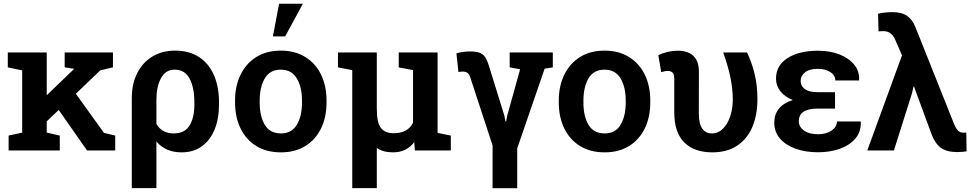

<svg xmlns="http://www.w3.org/2000/svg" viewBox="-20 -811 5239 1035"><path d="M26.4 0V-80.1L99.6 -96.2V-431.6L22 -447.8V-528.3H231.9V-297.4L377.9 -438L379.9 -439.9L328.6 -448.2V-528.3H588.9V-447.8L521 -432.1L388.7 -305.7L540.5 -94.7L601.1 -80.1V0H449.2L296.4 -218.3L231.9 -156.7V-96.2L302.2 -80.1V0Z M690.4 203.1V-281.7Q690.4 -358.9 719.7 -416.7Q749 -474.6 801.5 -506.3Q854 -538.1 923.8 -538.1Q1000 -538.1 1053 -503.4Q1106 -468.8 1133.3 -405.8Q1160.6 -342.8 1160.6 -258.8V-248.5Q1160.6 -170.9 1136.7 -112.5Q1112.8 -54.2 1067.6 -22Q1022.5 10.3 959 10.3Q914.6 10.3 881.1 -4.6Q847.7 -19.5 823.2 -47.9V203.1ZM917 -91.8Q975.6 -91.8 1001.7 -134.3Q1027.8 -176.8 1027.8 -248.5V-258.8Q1027.8 -338.4 1002.2 -387Q976.6 -435.5 921.9 -435.5Q872.6 -435.5 847.9 -389.6Q823.2 -343.8 823.2 -274.4V-142.6Q853 -91.8 917 -91.8Z M1494.6 10.3Q1417 10.3 1361.6 -23.9Q1306.2 -58.1 1276.6 -118.9Q1247.1 -179.7 1247.1 -258.8V-269Q1247.1 -347.7 1276.9 -408.4Q1306.6 -469.2 1361.8 -503.7Q1417 -538.1 1493.7 -538.1Q1570.3 -538.1 1625.7 -503.7Q1681.2 -469.2 1710.7 -408.7Q1740.2 -348.1 1740.2 -269V-258.8Q1740.2 -179.2 1710.7 -118.7Q1681.2 -58.1 1626 -23.9Q1570.8 10.3 1494.6 10.3ZM1494.6 -91.8Q1552.2 -91.8 1580.1 -138.2Q1607.9 -184.6 1607.9 -258.8V-269Q1607.9 -341.8 1579.8 -388.7Q1551.8 -435.5 1493.7 -435.5Q1435.1 -435.5 1407.5 -388.7Q1379.9 -341.8 1379.9 -269V-258.8Q1379.9 -184.1 1407.5 -137.9Q1435.1 -91.8 1494.6 -91.8ZM1451.2 -614.7 1484.4 -791H1612.8L1517.1 -614.7Z M1878.9 203.1V-433.1L1801.8 -447.8V-528.3H2011.2V-225.1Q2011.2 -148.4 2033.9 -120.6Q2056.6 -92.8 2102.1 -92.8Q2178.2 -92.8 2206.5 -149.4V-433.1L2129.4 -447.8V-528.3H2338.9V-94.7L2410.2 -80.1V0H2216.3L2212.9 -44.9Q2171.9 10.3 2098.6 10.3Q2045.4 10.3 2011.2 -13.2V203.1Z M2635.3 203.6V-26.9L2515.6 -392.1Q2509.8 -411.1 2500 -418.2Q2490.2 -425.3 2471.7 -425.3Q2465.3 -425.3 2451.2 -422.9L2440.4 -523.4Q2456.1 -528.3 2475.8 -531Q2495.6 -533.7 2512.7 -533.7Q2544.9 -533.7 2563.7 -527.3Q2582.5 -521 2594 -504.6Q2605.5 -488.3 2615.2 -457.5L2698.7 -188L2705.1 -155.8H2708L2714.4 -188L2783.7 -437.5L2727.5 -447.8V-528.3H2960V-447.8L2916 -440.9L2768.1 -11.2V203.6Z M3239.7 10.3Q3162.1 10.3 3106.7 -23.9Q3051.3 -58.1 3021.7 -118.9Q2992.2 -179.7 2992.2 -258.8V-269Q2992.2 -347.7 3022 -408.4Q3051.8 -469.2 3106.9 -503.7Q3162.1 -538.1 3238.8 -538.1Q3315.4 -538.1 3370.8 -503.7Q3426.3 -469.2 3455.8 -408.7Q3485.4 -348.1 3485.4 -269V-258.8Q3485.4 -179.2 3455.8 -118.7Q3426.3 -58.1 3371.1 -23.9Q3315.9 10.3 3239.7 10.3ZM3239.7 -91.8Q3297.4 -91.8 3325.2 -138.2Q3353 -184.6 3353 -258.8V-269Q3353 -341.8 3325 -388.7Q3296.9 -435.5 3238.8 -435.5Q3180.2 -435.5 3152.6 -388.7Q3125 -341.8 3125 -269V-258.8Q3125 -184.1 3152.6 -137.9Q3180.2 -91.8 3239.7 -91.8Z M3819.8 10.3Q3722.7 10.3 3668.7 -43.2Q3614.7 -96.7 3614.7 -205.6V-387.2Q3614.7 -410.2 3605.7 -419.4Q3596.7 -428.7 3579.1 -428.7Q3570.8 -428.7 3561.3 -426.5Q3551.8 -424.3 3544.4 -421.9L3528.8 -513.2Q3547.4 -523.4 3576.4 -530.5Q3605.5 -537.6 3634.8 -537.6Q3688.5 -537.6 3718 -509.5Q3747.6 -481.4 3747.6 -423.3L3747.1 -199.2Q3747.1 -143.1 3765.9 -117.4Q3784.7 -91.8 3816.9 -91.8Q3851.1 -91.8 3876.5 -116.7Q3901.9 -141.6 3916 -183.3Q3930.2 -225.1 3930.2 -275.9Q3929.7 -337.9 3915.8 -400.9Q3901.9 -463.9 3878.4 -528.3H4006.8Q4031.7 -477.5 4047.4 -414.3Q4063 -351.1 4063 -275.9Q4063 -191.9 4035.9 -127.4Q4008.8 -63 3954.6 -26.4Q3900.4 10.3 3819.8 10.3Z M4390.1 9.8Q4321.3 9.8 4268.1 -9.5Q4214.8 -28.8 4184.3 -64.5Q4153.8 -100.1 4153.8 -149.4Q4153.8 -239.3 4253.4 -272Q4210.4 -289.1 4186.8 -319.1Q4163.1 -349.1 4163.1 -386.7Q4163.1 -458 4225.3 -497.8Q4287.6 -537.6 4389.2 -537.6Q4454.1 -537.6 4504.9 -517.8Q4555.7 -498 4584.5 -462.6Q4613.3 -427.2 4611.3 -380.4L4610.4 -377.4H4482.9Q4482.9 -405.3 4455.6 -422.6Q4428.2 -439.9 4389.2 -439.9Q4342.8 -439.9 4319.3 -420.9Q4295.9 -401.9 4295.9 -376Q4295.9 -347.2 4319.1 -330.6Q4342.3 -314 4387.7 -314H4481.4V-225.6H4387.7Q4286.1 -225.6 4286.1 -157.2Q4286.1 -127.9 4313.5 -107.7Q4340.8 -87.4 4390.1 -87.4Q4434.6 -87.4 4463.1 -107.4Q4491.7 -127.4 4491.7 -156.2H4619.1L4620.1 -153.3Q4622.1 -100.6 4591.1 -64.2Q4560.1 -27.8 4507.1 -9Q4454.1 9.8 4390.1 9.8Z M5139.6 8.8Q5082.5 8.8 5050.3 -15.4Q5018.1 -39.6 4998 -97.2L4907.2 -344.2H4904.3L4896.5 -309.1L4798.8 0H4655.3L4842.3 -512.7L4805.2 -598.1Q4785.2 -643.1 4743.2 -643.1Q4727.1 -643.1 4715.8 -641.6L4713.4 -736.8Q4727.1 -740.7 4749.5 -743.2Q4772 -745.6 4790.5 -745.6Q4840.8 -745.6 4869.9 -725.3Q4898.9 -705.1 4915 -664.1L5122.1 -145Q5131.8 -120.6 5143.1 -108.2Q5154.3 -95.7 5172.4 -95.7Q5177.7 -95.7 5181.4 -95.7Q5185.1 -95.7 5189 -96.2L5190.4 4.9Q5180.2 6.3 5167.7 7.6Q5155.3 8.8 5139.6 8.8Z"/></svg>

Font: Roboto Slab SemiBold
Style: Regular
Weight: 600
Designer: Google
Version: Version 2.001; ttfautohint (v1.8.3)